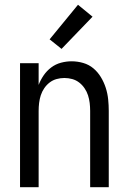

<svg xmlns="http://www.w3.org/2000/svg" viewBox="-20 -785 540 805"><path d="M64 0V-520H142V-429Q150 -450 163 -469Q176 -488 194.5 -502Q213 -516 235.5 -522Q258 -528 280 -528Q305 -528 329 -521Q353 -514 371.5 -498.5Q390 -483 403 -461.5Q416 -440 423.5 -416.5Q431 -393 433.5 -368.5Q436 -344 436 -320V0H358V-320Q358 -337 356 -353.5Q354 -370 349 -385.5Q344 -401 334.5 -415Q325 -429 312 -439Q299 -449 283 -453.5Q267 -458 250 -458Q233 -458 217 -453.5Q201 -449 188 -439Q175 -429 165.5 -415Q156 -401 151 -385.5Q146 -370 144 -353.5Q142 -337 142 -320V0ZM238 -580 188 -620 307 -765 368 -715Z"/></svg>

Font: Iosevka SS18
Style: Regular
Weight: 400
Monospace: yes
Designer: Belleve Invis
Foundry: Belleve Invis
Version: Version 25.1.1; ttfautohint (v1.8.4)